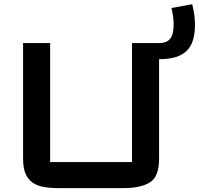

<svg xmlns="http://www.w3.org/2000/svg" viewBox="-20 -910 970 936"><path d="M92.5 -700H224.5V-120Q224.5 -120 224.5 -120Q224.5 -120 224.5 -120H623.5Q623.5 -120 623.5 -120Q623.5 -120 623.5 -120V-700H755.5V-136Q755.5 -47.5 709.8 -20.2Q664 7 583.5 7H263.5Q224 7 192.2 1.2Q160.5 -4.5 138.2 -20.2Q116 -36 104.2 -64Q92.5 -92 92.5 -136ZM755.5 -621.5V-700Q792.5 -700 809.5 -721Q826.5 -742 826.5 -790.5Q826.5 -807.5 824 -827.2Q821.5 -847 816 -871L917 -889.5Q924.5 -859 927.5 -834.8Q930.5 -810.5 930.5 -790.5Q930.5 -746.5 920.8 -714.5Q911 -682.5 890 -662Q869 -641.5 835.8 -631.5Q802.5 -621.5 755.5 -621.5Z"/></svg>

Font: Science Gothic
Style: Regular
Weight: 400
Designer: Thomas Phinney, Vassil Kateliev, Brandon Buerkle
Foundry: Font Detective LLC
Version: Version 1.018